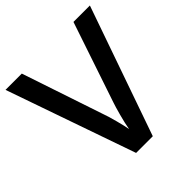

<svg xmlns="http://www.w3.org/2000/svg" viewBox="-190 -858 1001 1001"><g transform="rotate(-45 311.0 -357.0)"><path d="M501 -713.9H622.1L372.1 0H249L0 -713.9H120.1L269 -270Q280.8 -238.3 293.9 -188.2Q307.1 -138.2 311 -113.8Q317.4 -150.9 330.6 -199.7Q343.8 -248.5 352.1 -272Z"/></g></svg>

Font: JBL Sans
Style: Semibold
Weight: 600
Version: Version 1.10